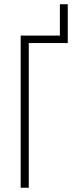

<svg xmlns="http://www.w3.org/2000/svg" viewBox="-20 -881 360 901"><path d="M298 -861H261V-714H77V0H115V-679H298Z"/></svg>

Font: Noto Sans ExtraCondensed ExtraLight
Style: Regular
Weight: 200
Width: 2
Designer: Monotype Design Team
Foundry: Monotype Imaging Inc.
Version: Version 2.013